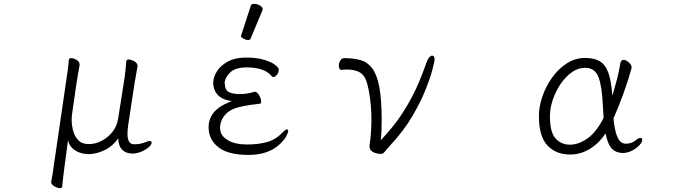

<svg xmlns="http://www.w3.org/2000/svg" viewBox="-20 -784 3550 994"><path d="M622 -363Q626 -386 629.5 -419Q633 -452 634 -468Q636 -476 646 -476Q659 -476 675.5 -466.5Q692 -457 692 -443V-441Q690 -427 685.5 -403.5Q681 -380 677 -355L644 -139Q642 -126 641 -114Q640 -102 640 -91Q640 -37 674 -37Q709 -37 736 -49Q748 -54 754 -54Q765 -54 765 -46Q765 -35 749.5 -21.5Q734 -8 711 1.5Q688 11 666 11Q633 11 613 -8.5Q593 -28 592 -68Q564 -27 521 -6.5Q478 14 438 14Q401 14 370.5 -4.5Q340 -23 332 -58L314 78Q311 99 307.5 129.5Q304 160 302 183Q301 190 291 190Q278 190 261.5 180.5Q245 171 245 159V157Q249 137 253 112.5Q257 88 259 70L323 -367Q327 -392 331 -423Q335 -454 336 -473Q337 -483 349 -483Q362 -483 377 -473.5Q392 -464 392 -450V-446Q390 -433 385 -407Q380 -381 377 -359L353 -193Q352 -186 351.5 -178.5Q351 -171 351 -163Q351 -137 358.5 -107.5Q366 -78 385.5 -58Q405 -38 440 -38Q473 -38 505.5 -54.5Q538 -71 562 -101Q586 -131 592 -172Z M1228 -599Q1279 -755 1279 -756Q1281 -764 1296 -764Q1311 -764 1325.5 -755.5Q1340 -747 1340 -737Q1340 -735 1340 -734L1277 -583Q1275 -577 1264 -577Q1253 -577 1240.5 -584Q1228 -591 1228 -594Q1228 -597 1228 -599ZM1472 -107Q1472 -98 1462.5 -79.5Q1453 -61 1429 -38Q1370 18 1266.5 18Q1163 18 1113 -20Q1060 -60 1060 -125Q1060 -212 1164 -254L1180 -261L1163 -264Q1126 -271 1105 -295Q1084 -319 1084 -355Q1084 -384 1102.5 -414Q1121 -444 1159 -465Q1197 -486 1253 -486Q1309 -486 1347 -474.5Q1385 -463 1403 -449Q1422 -434 1423 -426Q1423 -425 1423 -423Q1423 -406 1412.5 -395.5Q1402 -385 1397.5 -385Q1393 -385 1389 -387L1381 -396Q1343 -435 1257 -435Q1197 -435 1170 -407.5Q1143 -380 1143 -352Q1143 -350 1144 -349Q1145 -318 1164.5 -307.5Q1184 -297 1222 -297Q1260 -297 1298 -309H1300Q1310 -309 1321 -291.5Q1332 -274 1332 -258Q1332 -247 1325 -247Q1234 -237 1196 -223Q1158 -209 1138.5 -181Q1119 -153 1119 -122Q1119 -119 1120 -117Q1121 -81 1159 -58.5Q1197 -36 1258 -36Q1319 -36 1364 -49Q1409 -62 1446 -101Q1457 -114 1465 -114Q1472 -114 1472 -107Z M1747 -422Q1741 -422 1737.5 -428.5Q1734 -435 1734 -444Q1734 -457 1741.5 -470Q1749 -483 1763 -483Q1810 -483 1846 -473Q1882 -463 1906.5 -431Q1931 -399 1943.5 -335Q1956 -271 1956 -163Q1956 -135 1955 -108.5Q1954 -82 1951 -58Q1989 -97 2029 -149Q2069 -201 2109.5 -276Q2150 -351 2187 -458Q2194 -478 2202 -487Q2210 -496 2217 -496Q2230 -496 2230 -474Q2230 -470 2220 -429Q2210 -388 2185 -324Q2160 -260 2115 -183Q2070 -106 1999 -30Q1979 -8 1971 2.5Q1963 13 1949 13Q1945 13 1931.5 10.5Q1918 8 1905.5 -0.5Q1893 -9 1893 -27Q1893 -35 1895 -45.5Q1897 -56 1898 -69Q1900 -92 1901.5 -114.5Q1903 -137 1903 -160Q1903 -221 1895.5 -276Q1888 -331 1877 -364Q1865 -398 1839.5 -411Q1814 -424 1778 -424Q1771 -424 1763.5 -423.5Q1756 -423 1748 -422Z M3115 -93Q3080 -41 3032.5 -12.5Q2985 16 2931 16Q2859 16 2814.5 -30.5Q2770 -77 2770 -184Q2770 -231 2787.5 -283Q2805 -335 2837 -380.5Q2869 -426 2913 -455Q2957 -484 3009 -484Q3058 -484 3087 -465.5Q3116 -447 3130.5 -404.5Q3145 -362 3150 -289Q3163 -330 3174 -373Q3185 -416 3192 -458Q3195 -474 3208 -474Q3221 -474 3235.5 -461Q3250 -448 3250 -434Q3250 -433 3249.5 -432Q3249 -431 3249 -429Q3233 -370 3207.5 -299.5Q3182 -229 3156 -171Q3162 -114 3172 -86Q3182 -58 3194.5 -49Q3207 -40 3219 -40Q3232 -40 3245 -43.5Q3258 -47 3270 -57Q3286 -70 3296 -70Q3305 -70 3305 -60Q3305 -48 3290 -32Q3275 -16 3252 -4Q3229 8 3204 8Q3170 8 3148.5 -13.5Q3127 -35 3115 -93ZM3105 -174Q3104 -188 3103 -204Q3102 -220 3101 -237Q3097 -336 3078.5 -384.5Q3060 -433 3009 -433Q2973 -433 2940.5 -410Q2908 -387 2882.5 -349.5Q2857 -312 2842 -268Q2827 -224 2827 -182Q2827 -100 2856 -67.5Q2885 -35 2931 -35Q2975 -35 3021 -67Q3067 -99 3105 -174Z"/></svg>

Font: Moon Stars Kai T Light
Style: Regular
Weight: 300
Designer: GuiWonder
Version: Version 1.101